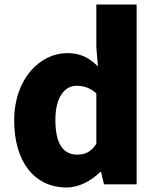

<svg xmlns="http://www.w3.org/2000/svg" viewBox="-20 -819 698 853"><path d="M276 14C330 14 385 -15 425 -55H429L442 0H587V-799H408V-609L415 -524C378 -560 341 -583 278 -583C160 -583 43 -471 43 -284C43 -99 134 14 276 14ZM323 -132C262 -132 226 -178 226 -287C226 -392 271 -438 320 -438C350 -438 381 -429 408 -404V-180C384 -143 357 -132 323 -132Z"/></svg>

Font: Noto Sans T Chinese Black
Style: Bold
Weight: 900
Designer: Ryoko NISHIZUKA (kana & ideographs); Paul D. Hunt (Latin, Greek & Cyrillic); Wenlong ZHANG (bopomofo); Sandoll Communica
Foundry: Adobe Systems Incorporated
Version: Version 1.000;PS 1;hotconv 1.0.78;makeotf.lib2.5.61930